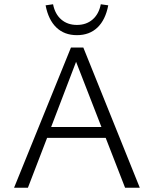

<svg xmlns="http://www.w3.org/2000/svg" viewBox="-20 -881 722 901"><path d="M194 -856 229 -861Q238 -815 267.5 -789.5Q297 -764 341 -764Q385 -764 414.5 -789.5Q444 -815 453 -861L488 -856Q475 -788 437.5 -752Q400 -716 341 -716Q282 -716 244.5 -752Q207 -788 194 -856ZM476 -234H201L111 0H46L313 -658H371L636 0H567ZM456 -285 337 -591 220 -285Z"/></svg>

Font: Ysabeau Infant Semilight
Style: Regular
Weight: 300
Designer: Christian Thalmann (Catharsis Fonts)
Version: Version 0.003